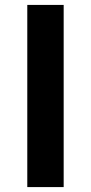

<svg xmlns="http://www.w3.org/2000/svg" viewBox="-20 -761 370 781"><path d="M91 0H239V-741H91Z"/></svg>

Font: Noto Sans HK
Style: Bold
Weight: 700
Designer: Ryoko NISHIZUKA 西塚涼子 (kana, bopomofo & ideographs); Paul D. Hunt (Latin, Greek & Cyrillic); Sandoll Communications 산돌커뮤니
Foundry: Adobe
Version: Version 2.002;hotconv 1.0.116;makeotfexe 2.5.65601